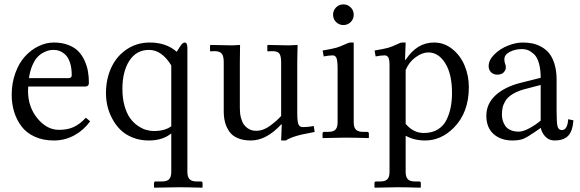

<svg xmlns="http://www.w3.org/2000/svg" viewBox="-20 -639 2687 890"><path d="M114.3 -276.9H297.9Q312.5 -276.9 312.5 -290.5Q312.5 -323.7 304.7 -347.9Q296.9 -372.1 283.9 -384.5Q271 -397 257.3 -402.3Q243.7 -407.7 228.5 -407.7Q219.2 -407.7 209.2 -406Q199.2 -404.3 183.3 -396.5Q167.5 -388.7 154.8 -375.7Q142.1 -362.8 130.6 -337.2Q119.1 -311.5 114.3 -276.9ZM377.9 -93.3 397.9 -76.7Q368.7 -36.1 325 -12Q281.2 12.2 229.5 12.2Q179.7 12.2 141.1 -5.4Q102.5 -22.9 79.8 -53Q57.1 -83 45.7 -120.1Q34.2 -157.2 34.2 -199.2Q34.2 -253.9 51.3 -300.8Q68.4 -347.7 96.2 -377.9Q124 -408.2 158.7 -425Q193.4 -441.9 229.5 -441.9Q267.6 -441.9 296.9 -430.4Q326.2 -418.9 343.8 -400.6Q361.3 -382.3 372.6 -356.9Q383.8 -331.5 387.9 -306.9Q392.1 -282.2 392.1 -254.9Q392.1 -237.8 374 -237.8H110.8Q109.9 -227.1 109.9 -217.8Q109.9 -143.1 153.6 -90.1Q197.3 -37.1 253.4 -37.1Q293.5 -37.1 322.3 -50.5Q351.1 -64 377.9 -93.3Z M773.9 -335.9Q730 -407.7 670.4 -407.7Q612.3 -407.7 579.8 -357.7Q547.4 -307.6 547.4 -227.1Q547.4 -183.6 557.1 -148.9Q566.9 -114.3 582 -92.8Q597.2 -71.3 617.2 -57.1Q637.2 -43 656 -37.4Q674.8 -31.7 693.8 -31.7Q744.1 -31.7 773.9 -53.7ZM773.9 158.2V-20.5Q733.9 12.2 669.9 12.2Q628.4 12.2 594.2 -1.7Q560.1 -15.6 537.6 -38.1Q515.1 -60.5 499.8 -89.8Q484.4 -119.1 477.8 -148.4Q471.2 -177.7 471.2 -207Q471.2 -272.9 496.1 -326.2Q521 -379.4 567.9 -410.6Q614.7 -441.9 674.3 -441.9Q750.5 -441.9 799.3 -398.9L814.5 -423.3Q826.7 -441.9 835.9 -441.9Q848.6 -441.9 848.6 -417.5V158.2Q848.6 180.7 858.4 191.4Q868.2 202.1 891.6 202.1H910.6Q918.9 202.1 918.9 210.4V229L917 231Q848.6 229 809.6 229L695.8 231L693.8 229V210.4Q693.8 202.1 701.7 202.1H731Q754.9 202.1 764.4 191.4Q773.9 180.7 773.9 158.2Z M1357.9 -116.2Q1357.9 -78.1 1363 -64Q1368.2 -49.8 1383.3 -49.8Q1406.2 -49.8 1434.6 -54.7L1438.5 -27.3Q1400.4 -20 1380.1 -15.6Q1359.9 -11.2 1338.1 -3.7Q1316.4 3.9 1305.7 12.2H1283.2L1286.1 -62H1283.2Q1214.4 12.2 1142.6 12.2Q1106.9 12.2 1081.3 1Q1055.7 -10.3 1042.2 -30.3Q1028.8 -50.3 1022.9 -73Q1017.1 -95.7 1017.1 -123.5V-351.6Q1017.1 -378.4 1008.1 -390.1Q999 -401.9 973.1 -401.9Q966.3 -401.9 956.5 -400.9L953.6 -402.3V-428.2L956.5 -430.7Q1023.9 -428.7 1056.2 -428.7L1092.8 -430.7L1091.8 -351.1V-137.7Q1091.8 -112.3 1096.9 -93Q1102.1 -73.7 1109.9 -62.5Q1117.7 -51.3 1128.4 -44.2Q1139.2 -37.1 1148.7 -34.9Q1158.2 -32.7 1168 -32.7Q1200.7 -32.7 1232.9 -56.6Q1267.1 -82.5 1283.2 -101.6V-349.1Q1283.2 -378.4 1275.4 -390.1Q1267.6 -401.9 1241.2 -401.9Q1228 -401.9 1221.2 -400.9L1219.2 -403.3V-427.7L1221.2 -430.7Q1292 -428.7 1319.8 -428.7L1359.4 -430.7L1357.9 -352.1Z M1537.8 -536.9Q1523.9 -550.8 1523.9 -570.8Q1523.9 -590.8 1537.8 -604.7Q1551.8 -618.7 1571.8 -618.7Q1591.8 -618.7 1605.7 -604.7Q1619.6 -590.8 1619.6 -570.8Q1619.6 -550.8 1605.7 -536.9Q1591.8 -522.9 1571.8 -522.9Q1551.8 -522.9 1537.8 -536.9ZM1619.6 -71.8Q1619.6 -49.3 1629.4 -38.6Q1639.2 -27.8 1662.6 -27.8H1681.6Q1689.9 -27.8 1689.9 -19.5V-1L1688 1Q1619.6 -1 1580.6 -1L1477.1 1L1475.1 -1V-19.5Q1475.1 -27.8 1482.9 -27.8H1502Q1525.9 -27.8 1535.4 -38.6Q1544.9 -49.3 1544.9 -71.8V-320.8Q1544.9 -357.9 1539.6 -370.1Q1534.2 -382.3 1522.5 -382.3Q1504.9 -382.3 1480.5 -377.4L1475.6 -404.8Q1521 -412.6 1538.8 -417.7Q1556.6 -422.9 1579.6 -433.6Q1597.2 -441.9 1604.5 -441.9H1619.6Z M1860.4 -314.5V-64.9Q1896 -22.5 1944.3 -22.5Q1982.4 -22.5 2009.3 -38.8Q2036.1 -55.2 2049.8 -83.5Q2063.5 -111.8 2069.3 -142.1Q2075.2 -172.4 2075.2 -208.5Q2075.2 -295.9 2043.9 -345.9Q2012.7 -396 1965.3 -396Q1937.5 -396 1906.7 -373.8Q1876 -351.6 1860.4 -314.5ZM1785.6 158.2V-336.9Q1785.6 -363.3 1780 -372.8Q1774.4 -382.3 1763.2 -382.3Q1745.6 -382.3 1721.2 -377.4L1716.3 -404.8Q1762.2 -412.6 1780 -417.7Q1797.9 -422.9 1820.3 -433.6Q1835.9 -441.9 1845.2 -441.9H1860.4L1857.4 -361.8H1860.4Q1912.6 -441.9 1991.7 -441.9Q2038.6 -441.9 2076.2 -412.1Q2113.8 -382.3 2133.5 -335.4Q2153.3 -288.6 2153.3 -235.4Q2153.3 -116.7 2083 -46.4Q2024.4 12.2 1950.2 12.2Q1899.9 12.2 1860.4 -9.8V158.2Q1860.4 180.7 1870.1 191.4Q1879.9 202.1 1903.3 202.1H1922.4Q1930.7 202.1 1930.7 210.4V229L1928.7 231Q1860.4 229 1821.3 229L1717.8 231L1715.8 229V210.4Q1715.8 202.1 1723.6 202.1H1742.7Q1766.6 202.1 1776.1 191.4Q1785.6 180.7 1785.6 158.2Z M2486.3 -245.1 2407.7 -224.6Q2376 -215.3 2354.7 -201.9Q2333.5 -188.5 2323.5 -172.4Q2313.5 -156.2 2310.1 -141.4Q2306.6 -126.5 2306.6 -107.4Q2306.6 -94.2 2310.1 -81.5Q2313.5 -68.8 2321.5 -56.4Q2329.6 -43.9 2345.9 -36.4Q2362.3 -28.8 2384.8 -28.8Q2405.3 -28.8 2434.3 -44.7Q2463.4 -60.5 2486.3 -80.1ZM2550.8 12.2Q2524.4 12.2 2507.6 -6.1Q2490.7 -24.4 2486.8 -46.4L2463.9 -30.3Q2426.8 -4.4 2407.2 3.9Q2387.7 12.2 2355.5 12.2Q2301.3 12.2 2267.8 -17.8Q2234.4 -47.9 2234.4 -102.5Q2234.4 -158.2 2277.3 -197.5Q2320.3 -236.8 2394.5 -255.4L2486.3 -278.3Q2486.3 -318.4 2478 -346.4Q2469.7 -374.5 2455.6 -387.7Q2441.4 -400.9 2428 -406.2Q2414.6 -411.6 2399.9 -411.6Q2368.7 -411.6 2343.3 -398.7Q2317.9 -385.7 2317.9 -364.3Q2317.9 -351.6 2321.3 -343.8Q2324.7 -337.9 2324.7 -325.7Q2324.7 -314 2314.7 -303.5Q2304.7 -293 2285.2 -293Q2267.6 -293 2256.3 -304Q2245.1 -314.9 2245.1 -332.5Q2245.1 -360.4 2271.2 -386.5Q2297.4 -412.6 2334 -427.2Q2370.6 -441.9 2402.8 -441.9Q2426.8 -441.9 2447.5 -437.7Q2468.3 -433.6 2489.5 -421.9Q2510.7 -410.2 2525.9 -391.6Q2541 -373 2550.5 -341.8Q2560.1 -310.5 2560.1 -269.5V-122.6Q2560.1 -71.8 2564.2 -54Q2568.4 -36.1 2584.5 -36.1Q2610.4 -36.1 2613.8 -86.4L2638.2 -81.1Q2633.8 -28.8 2612.5 -8.3Q2591.3 12.2 2550.8 12.2Z"/></svg>

Font: Libertinage
Style: b
Weight: 400
Designer: OSP
Foundry: OSP
Version: Version 1.0; 2008; OFL relea